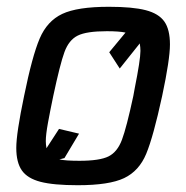

<svg xmlns="http://www.w3.org/2000/svg" viewBox="-20 -538 549 566"><path d="M481 -407Q481 -363 458 -255Q432 -135 411 -84.5Q390 -34 346 -13Q302 8 209 8Q138 8 99.5 -2Q61 -12 44.5 -35.5Q28 -59 28 -102Q28 -145 51 -255Q75 -373 97 -424.5Q119 -476 163.5 -497Q208 -518 301 -518Q371 -518 409.5 -508Q448 -498 464.5 -474.5Q481 -451 481 -407ZM377 -277Q394 -362 394 -388Q394 -398 392 -410L333 -336L302 -384L350 -442Q331 -446 295 -446Q235 -446 209 -433Q183 -420 170 -384.5Q157 -349 137 -255Q128 -212 121.5 -176.5Q115 -141 115 -122Q115 -113 117 -101L154 -158L213 -144L170 -72L155 -68Q174 -64 214 -64Q274 -64 300 -77Q326 -90 339.5 -126Q353 -162 373 -255Z"/></svg>

Font: Saira Semi Condensed
Style: Italic
Weight: 400
Width: 4
Italic angle: -12°
Designer: Hector Gatti with collaboration of the Omnibus-Type team
Foundry: Omnibus-Type
Version: Version 1.001; ttfautohint (v1.8)